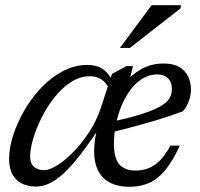

<svg xmlns="http://www.w3.org/2000/svg" viewBox="-20 -709 770 739"><path d="M476 -391 452 -382.5Q481 -417 520 -440.8Q559 -464.5 610 -464.5Q647.5 -464.5 670.5 -450.8Q693.5 -437 704.2 -414.2Q715 -391.5 715 -364.5Q715 -341.5 706.2 -318.2Q697.5 -295 683.5 -280.5Q649.5 -268 615 -256.8Q580.5 -245.5 546 -235.8Q511.5 -226 477.8 -217Q444 -208 411 -200.5L413 -241Q473 -254 514 -266.5Q555 -279 580.2 -291Q605.5 -303 618.8 -315Q632 -327 636.8 -340Q641.5 -353 641.5 -367Q641.5 -384 635 -396.2Q628.5 -408.5 616 -415.5Q603.5 -422.5 584.5 -422.5Q554.5 -422.5 528.8 -406.8Q503 -391 482.5 -363.8Q462 -336.5 447.8 -302Q433.5 -267.5 426 -229.8Q418.5 -192 418.5 -156Q418.5 -98.5 440.2 -75.5Q462 -52.5 502 -52.5Q527.5 -52.5 550.8 -61.2Q574 -70 595.2 -91Q616.5 -112 636 -148.5H672Q644.5 -88 615.5 -53.5Q586.5 -19 553 -4.5Q519.5 10 479 10Q424 10 389.8 -14.2Q355.5 -38.5 345.8 -88.2Q336 -138 354 -215L354.5 -205Q311.5 -141 277.5 -99Q243.5 -57 215.8 -33.5Q188 -10 164.5 -0.5Q141 9 119 9Q88 9 64.5 -2.5Q41 -14 28 -37.5Q15 -61 15 -98Q15 -139 30.5 -187.8Q46 -236.5 73.8 -284.2Q101.5 -332 139.2 -371.8Q177 -411.5 222 -435.2Q267 -459 316 -459Q353 -459 375.8 -443.2Q398.5 -427.5 413 -397L399 -368.5Q389 -391 370.5 -403.2Q352 -415.5 326 -415.5Q287.5 -415.5 253 -393Q218.5 -370.5 189.8 -334.2Q161 -298 140 -256Q119 -214 107.5 -174.5Q96 -135 96 -106.5Q96 -80 110.8 -67Q125.5 -54 149.5 -54Q170.5 -54 200.8 -73Q231 -92 263 -124.8Q295 -157.5 322.8 -200Q350.5 -242.5 366.5 -289L411 -424.5L466.5 -454.5H492ZM441.5 -524.5 563.5 -689H676.5L675 -677L480 -524.5Z"/></svg>

Font: Newsreader 14pt
Style: Italic
Weight: 400
Italic angle: -17°
Designer: Hugues Gentile
Foundry: Production Type
Version: Version 1.003